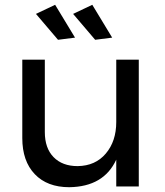

<svg xmlns="http://www.w3.org/2000/svg" viewBox="-20 -778 689 801"><path d="M293 -621 222 -612 130 -720 210 -758ZM448 -621 377 -612 285 -720 365 -758ZM465 -529H559V0H465V-112Q413 1 269 3Q177 3 125 -51.5Q73 -106 73 -202V-529H167V-227Q167 -160 203.5 -122.5Q240 -85 304 -85Q378 -86 421.5 -137.5Q465 -189 465 -269Z"/></svg>

Font: Montserrat arm
Style: Regular
Weight: 400
Designer: Julieta Ulanovsky
Foundry: Julieta Ulanovsky
Version: Version 6.000;PS 006.000;hotconv 1.0.88;makeotf.lib2.5.64775